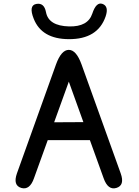

<svg xmlns="http://www.w3.org/2000/svg" viewBox="-20 -1024 771 1068"><path d="M433.6 -665.5Q404.3 -746.6 362.8 -746.6Q320.8 -746.6 291.5 -665.5L74.2 -59.6Q50.8 7.3 98.6 21.5Q145.5 34.7 168.9 -32.2L245.6 -244.6H480L556.6 -32.2Q580.6 35.2 627 21.5Q675.3 7.3 651.4 -59.6ZM362.8 -569.8 443.8 -344.7 281.2 -343.8ZM364.3 -877Q250 -879.9 235.8 -956.5Q225.6 -1010.3 181.6 -1002Q138.2 -993.7 167.5 -919.9Q211.9 -807.1 362.3 -806.2Q523.4 -805.2 567.4 -932.1Q586.9 -989.3 549.8 -1002.4Q515.1 -1014.6 493.2 -947.8Q468.8 -874.5 364.3 -877Z"/></svg>

Font: Comic Relief
Style: Regular
Weight: 400
Designer: Jeff Davis
Foundry: Loudifier
Version: Version 1.200; ttfautohint (v1.8.4.7-5d5b)